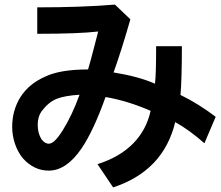

<svg xmlns="http://www.w3.org/2000/svg" viewBox="-20 -669 960 835"><path d="M869 -46Q803 -104 742 -138Q691 74 472 146L404 45Q501 14 559 -45Q617 -104 635 -187Q534 -231 439 -247Q387 -101 335 -24Q269 73 192 73Q128 73 80 20Q57 -8 45 -44Q33 -80 33 -118Q33 -189 69 -247Q106 -305 177 -336Q242 -367 363 -367Q372 -396 392 -474L407 -532Q323 -522 142 -522V-637Q335 -637 480 -649L547 -585Q509 -452 474 -354Q584 -336 654 -305Q659 -343 659 -468H771Q771 -328 765 -256Q843 -218 918 -161ZM144 -126Q144 -90 160 -64Q175 -44 192 -44Q204 -44 218.5 -57.5Q233 -71 252 -101Q293 -166 326 -257Q261 -253 226 -239Q191 -225 160 -184Q144 -161 144 -126Z"/></svg>

Font: LINE Seed Sans KR Bold
Style: Regular
Weight: 700
Designer: LINE BX Design & Sandoll Inc & Dalton Maag Ltd
Foundry: Sandoll Inc.
Version: Version 1.000